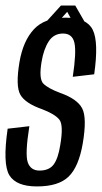

<svg xmlns="http://www.w3.org/2000/svg" viewBox="-20 -666 368 690"><path d="M113 4Q38.5 4 13.8 -36Q-11 -76 7.5 -203.5L85.5 -212.5Q69.5 -112 79.8 -82.5Q90 -53 122 -53Q156.5 -53 172.8 -74.8Q189 -96.5 196.5 -144.5Q209 -217 193 -236.5Q177 -256 131.5 -273.5Q71 -294.5 53.2 -325.5Q35.5 -356.5 50 -443Q63 -519 101.8 -560.8Q140.5 -602.5 216.5 -602.5Q292 -602.5 313.5 -558.5Q335 -514.5 318.5 -399L241.5 -390Q255 -478.5 247.5 -512Q240 -545.5 206.5 -545.5Q173.5 -545.5 155.2 -517.5Q137 -489.5 129.5 -444.5Q119 -382.5 135.8 -365.5Q152.5 -348.5 196.5 -332Q257.5 -310.5 275.2 -276.8Q293 -243 277.5 -151Q263 -66.5 226.5 -31.2Q190 4 113 4ZM129.5 -569.5 199 -646H250.5L294.5 -569.5H251.5L221.5 -623.5L173 -569.5Z"/></svg>

Font: Anybody Condensed Regular
Style: Italic
Weight: 400
Width: 3
Italic angle: -10°
Designer: Tyler Finck
Foundry: Etcetera Type Company
Version: Version 1.010; ttfautohint (v1.8.3) -l 8 -r 50 -G 200 -x 14 